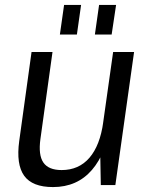

<svg xmlns="http://www.w3.org/2000/svg" viewBox="-20 -751 603 779"><path d="M144 -187Q135 -122 156 -91.5Q177 -61 230 -61Q300 -61 343 -111Q386 -161 399 -256L441 -323L432 -262Q413 -131 353 -61.5Q293 8 195 8Q111 8 78 -38Q45 -84 58 -179L108 -540H193ZM448 0H389L386 -165L439 -540H524ZM309 -731 292 -611H223L240 -731ZM451 -731 433 -611H365L382 -731Z"/></svg>

Font: Pathway Extreme SemiCondensed
Style: Italic
Weight: 400
Width: 4
Italic angle: -8°
Version: Version 1.001;gftools[0.9.26]